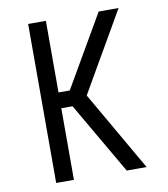

<svg xmlns="http://www.w3.org/2000/svg" viewBox="-82 -805 765 874"><g transform="rotate(-10 300.0 -367.5)"><path d="M107 0V-735H189V-404H241L433 -735H525L313 -368L525 0H433L241 -331H189V0Z"/></g></svg>

Font: Iosevka Custom Extended
Style: Regular
Weight: 400
Width: 7
Monospace: yes
Designer: Belleve Invis
Foundry: Belleve Invis
Version: Version 11.2.4; ttfautohint (v1.8.4)